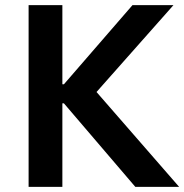

<svg xmlns="http://www.w3.org/2000/svg" viewBox="-20 -725 715 745"><path d="M91 0V-705H222V-398H228L494 -705H653L320 -329L331 -395L675 0H505L228 -324H222V0Z"/></svg>

Font: Nunito Sans 7pt SemiCondensed
Style: Bold
Weight: 700
Width: 4
Designer: Vernon Adams
Foundry: Vernon Adams
Version: Version 3.101;gftools[0.9.27]